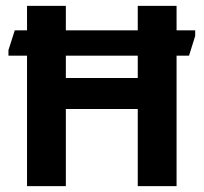

<svg xmlns="http://www.w3.org/2000/svg" viewBox="-20 -632 692 652"><path d="M642.8 -528.9V-509.9L621.9 -442.9H8.7V-461.9L30.1 -528.9ZM71.8 0V-612H203.6V-367.1H447.8V-612H579.6V0H447.8V-261.8H203.6V0Z"/></svg>

Font: Ancizar Sans Thin
Style: Regular
Weight: 100
Designer: Cesar Puertas, Viviana Monsalve, Julian Moncada, Julian Prieto, Jose Castro, Mariel Hernandez, Felipe Aragon, Sara Alarc
Version: Version 8.100